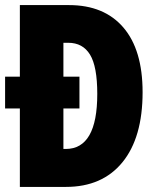

<svg xmlns="http://www.w3.org/2000/svg" viewBox="-22 -734 618 754"><path d="M56 -714V-433H-2V-308H56V0H237Q380 0 459 -97Q538 -194 538 -372Q538 -538 462.5 -626Q387 -714 249 -714ZM360 -365Q360 -149 236 -149H227V-308H290V-433H227V-566H246Q303 -566 331.5 -519.5Q360 -473 360 -365Z"/></svg>

Font: Noto Sans Display Condensed Black
Style: Regular
Weight: 900
Width: 3
Designer: Monotype Design team
Foundry: Monotype Imaging Inc.
Version: 1.000